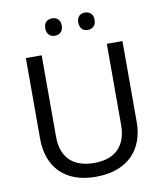

<svg xmlns="http://www.w3.org/2000/svg" viewBox="-97 -988 926 1077"><g transform="rotate(-10 365.5 -449.0)"><path d="M226 -859C226 -825 247 -809 273 -809C298 -809 320 -825 320 -859C320 -894 298 -908 273 -908C247 -908 226 -894 226 -859ZM414 -859C414 -825 435 -809 460 -809C485 -809 507 -825 507 -859C507 -894 485 -908 460 -908C435 -908 414 -894 414 -859ZM640 -252V-714H551V-252C551 -144 496 -68 367 -68C242 -68 180 -135 180 -251V-714H90V-254C90 -95 184 10 362 10C551 10 640 -104 640 -252Z"/></g></svg>

Font: Noto Sans Sunuwar
Style: Regular
Weight: 400
Designer: Anshuman Pandey
Foundry: Jamra Patel LLC
Version: Version 1.000